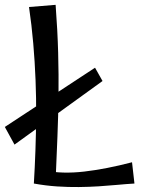

<svg xmlns="http://www.w3.org/2000/svg" viewBox="-25 -774 621 794"><path d="M35 -176 -5 -249 368 -494 399 -439ZM115 -15Q119 -81 121.5 -151.5Q124 -222 124.5 -295Q125 -368 122 -443.5Q119 -519 112.5 -594.5Q106 -670 95 -745L205 -754Q213 -648 215.5 -556Q218 -464 217 -379Q216 -294 212.5 -208.5Q209 -123 205 -28ZM531 -15Q497 -13 460 -9.5Q423 -6 383.5 -3.5Q344 -1 301 -0.5Q258 0 211.5 -3Q165 -6 115 -15L159 -69Q233 -54 323.5 -64.5Q414 -75 521 -103Z"/></svg>

Font: Marhey Light
Style: Regular
Weight: 300
Designer: Nur Syamsi & Bustanul Arifin
Foundry: Namelatype
Version: Version 1.000